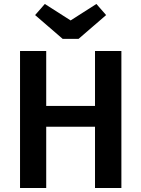

<svg xmlns="http://www.w3.org/2000/svg" viewBox="-20 -948 712 968"><path d="M336 -845 206 -928 157 -872 296 -752H376L515 -872L466 -928ZM592 0V-691H459V-414H213V-691H81V0H213V-309H459V0Z"/></svg>

Font: Fira Sans Medium
Style: Regular
Weight: 500
Designer: Carrois Corporate & Edenspiekermann AG
Foundry: Carrois Corporate GbR & Edenspiekermann AG
Version: Version 4.203